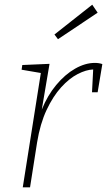

<svg xmlns="http://www.w3.org/2000/svg" viewBox="-20 -798 456 818"><path d="M77 0 154 -487 72 -501 75 -521 191 -526 158 -331Q182 -391 219.5 -436Q257 -481 300 -505.5Q343 -530 384 -530Q402 -530 416 -525L396 -405H372L377 -502Q347 -501 311 -482.5Q275 -464 240.5 -426Q206 -388 178.5 -329.5Q151 -271 138 -191L108 0ZM227 -631 212 -651 373 -778 396 -744Z"/></svg>

Font: Bitter ExtraLight
Style: Italic
Weight: 200
Italic angle: -9°
Designer: Sol Matas, and Bitter project Authors
Foundry: Sol Matas
Version: Version 2.001